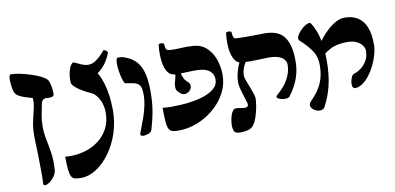

<svg xmlns="http://www.w3.org/2000/svg" viewBox="-82 -935 2946 1433"><g transform="rotate(-10 1391.5 -218.5)"><path d="M157 240Q152 240 147.5 236.5Q143 233 144 221Q146 199 146 163Q146 127 145.5 84.5Q145 42 144 -1Q143 -44 141.5 -79Q140 -114 140 -135Q140 -198 151 -247Q162 -296 172 -337.5Q182 -379 179 -417Q158 -422 139.5 -428.5Q121 -435 107 -439Q89 -447 75 -454.5Q61 -462 52 -477Q43 -492 38 -523Q35 -544 33.5 -566.5Q32 -589 35.5 -604.5Q39 -620 50 -620Q71 -620 101.5 -614.5Q132 -609 166 -599.5Q200 -590 231.5 -578Q263 -566 285.5 -553Q308 -540 316 -527Q326 -511 331 -481.5Q336 -452 337 -424Q338 -405 321.5 -400.5Q305 -396 290 -398Q274 -401 263.5 -397.5Q253 -394 247 -385.5Q241 -377 238 -362Q230 -323 222 -281.5Q214 -240 214 -193Q214 -146 224.5 -95.5Q235 -45 243.5 12Q252 69 247 139Q244 167 227 190Q210 213 190 226.5Q170 240 157 240Z M432 233Q404 233 386 229Q368 225 358.5 208Q349 191 345 155Q341 119 341 56Q354 57 362 57.5Q370 58 383 58Q442 58 498 40.5Q554 23 598.5 -11.5Q643 -46 669.5 -97.5Q696 -149 696 -217Q696 -240 691 -265Q686 -290 675.5 -311.5Q665 -333 650.5 -350Q636 -367 617 -376Q551 -406 515 -434Q479 -462 477 -481Q476 -532 484.5 -564Q493 -596 504 -611Q515 -626 522 -626Q530 -625 545.5 -617Q561 -609 580 -601Q599 -593 619 -590Q657 -585 693.5 -612Q730 -639 758 -675Q761 -679 770 -675Q779 -671 785.5 -664Q792 -657 789 -650Q766 -593 736 -559Q706 -525 662 -497L641 -570Q670 -548 690.5 -511Q711 -474 725 -427.5Q739 -381 745.5 -329Q752 -277 752 -224Q752 -132 724 -49Q696 34 649 97.5Q602 161 545.5 197Q489 233 432 233Z M942 4Q935 4 927 -0.5Q919 -5 923 -18Q929 -37 941 -66Q953 -95 966 -132.5Q979 -170 988.5 -213.5Q998 -257 998 -303Q998 -353 981 -373.5Q964 -394 912 -400Q904 -402 895.5 -403Q887 -404 879 -405Q872 -406 864.5 -426Q857 -446 851 -475.5Q845 -505 842.5 -534.5Q840 -564 843 -584Q846 -604 857 -604Q868 -604 878.5 -603.5Q889 -603 901 -598Q951 -582 984.5 -550.5Q1018 -519 1035.5 -462.5Q1053 -406 1053 -313Q1053 -235 1042.5 -170.5Q1032 -106 1010 -32Q1004 -11 981 -3.5Q958 4 942 4Z M1296 -452Q1296 -408 1304.5 -384.5Q1313 -361 1324.5 -349Q1336 -337 1345 -328Q1354 -319 1355 -305Q1356 -283 1339 -266Q1322 -249 1297 -249Q1288 -249 1274.5 -258Q1261 -267 1250.5 -280Q1240 -293 1240 -306Q1238 -328 1242.5 -344Q1247 -360 1252 -377Q1257 -394 1257 -419ZM1211 11Q1183 11 1165 7Q1147 3 1137 -14.5Q1127 -32 1123.5 -70.5Q1120 -109 1120 -177Q1134 -176 1145 -174.5Q1156 -173 1185 -173Q1260 -173 1325.5 -181.5Q1391 -190 1440.5 -208Q1490 -226 1518 -252.5Q1546 -279 1546 -315Q1546 -346 1532 -366Q1518 -386 1490.5 -397Q1463 -408 1420 -409Q1393 -410 1345.5 -407.5Q1298 -405 1252 -407Q1223 -409 1205 -431Q1187 -453 1178.5 -488Q1170 -523 1169 -564.5Q1168 -606 1173 -647Q1174 -651 1183.5 -652.5Q1193 -654 1203.5 -651.5Q1214 -649 1214 -641Q1216 -619 1220.5 -607Q1225 -595 1241 -593Q1285 -589 1327.5 -592.5Q1370 -596 1427 -592Q1486 -588 1525.5 -551Q1565 -514 1584.5 -458.5Q1604 -403 1604 -342Q1604 -269 1570 -205Q1536 -141 1479 -92.5Q1422 -44 1352.5 -16.5Q1283 11 1211 11Z M2068 -96Q2060 -86 2041 -84.5Q2022 -83 2002.5 -88Q1983 -93 1974.5 -102.5Q1966 -112 1980 -123Q2007 -145 2033 -176Q2059 -207 2077 -247Q2095 -287 2095 -333Q2095 -353 2081 -371Q2067 -389 2036.5 -399.5Q2006 -410 1956 -409Q1923 -408 1890.5 -406.5Q1858 -405 1826 -405Q1794 -405 1764 -407Q1734 -408 1716 -430Q1698 -452 1689 -487Q1680 -522 1679 -563.5Q1678 -605 1684 -646Q1685 -650 1695 -651.5Q1705 -653 1715 -650.5Q1725 -648 1725 -640Q1726 -618 1731 -605.5Q1736 -593 1752 -592Q1778 -591 1804.5 -590.5Q1831 -590 1868.5 -590.5Q1906 -591 1964 -592Q2010 -592 2046 -580.5Q2082 -569 2106.5 -541.5Q2131 -514 2144.5 -467Q2158 -420 2158 -350Q2158 -291 2144 -243.5Q2130 -196 2109.5 -159.5Q2089 -123 2068 -96ZM1658 105Q1623 105 1614.5 87Q1606 69 1606 39Q1606 30 1608.5 11Q1611 -8 1617 -28.5Q1623 -49 1633.5 -63.5Q1644 -78 1659 -78Q1671 -78 1687 -75Q1703 -72 1717.5 -70.5Q1732 -69 1741.5 -73.5Q1751 -78 1751 -93Q1751 -98 1746.5 -112.5Q1742 -127 1736 -146Q1730 -165 1723.5 -186.5Q1717 -208 1712.5 -228.5Q1708 -249 1708 -267Q1708 -292 1714 -321.5Q1720 -351 1731 -381Q1742 -411 1758 -436L1808 -437Q1791 -410 1780 -388Q1769 -366 1764 -346.5Q1759 -327 1759 -308Q1759 -297 1765 -279Q1771 -261 1779.5 -240Q1788 -219 1796 -197.5Q1804 -176 1810 -157Q1816 -138 1816 -126Q1816 -102 1809.5 -64.5Q1803 -27 1790.5 11.5Q1778 50 1758 75Q1748 87 1732 93.5Q1716 100 1697 102.5Q1678 105 1658 105Z M2564 -72Q2551 -71 2545.5 -80.5Q2540 -90 2540 -104Q2540 -119 2544 -135.5Q2548 -152 2555 -164Q2562 -176 2567 -177Q2594 -185 2621.5 -204Q2649 -223 2669 -255.5Q2689 -288 2689 -334Q2689 -352 2675 -372.5Q2661 -393 2633 -407Q2605 -421 2561 -421Q2520 -421 2487.5 -414Q2455 -407 2429.5 -393Q2404 -379 2380 -361Q2372 -353 2363.5 -360Q2355 -367 2349 -379.5Q2343 -392 2343 -401Q2343 -411 2356 -434Q2369 -457 2392.5 -486Q2416 -515 2446 -542Q2476 -569 2508.5 -586.5Q2541 -604 2574 -604Q2631 -604 2672 -579Q2713 -554 2734.5 -502Q2756 -450 2756 -369Q2756 -335 2745 -294.5Q2734 -254 2715 -215Q2696 -176 2671.5 -144Q2647 -112 2619 -92.5Q2591 -73 2564 -72ZM2310 29Q2301 43 2284 46Q2267 49 2249.5 42.5Q2232 36 2219.5 24Q2207 12 2206 -3.5Q2205 -19 2222 -35Q2257 -71 2281.5 -108Q2306 -145 2318.5 -189Q2331 -233 2331 -289Q2331 -351 2300.5 -396.5Q2270 -442 2216 -491Q2203 -501 2207.5 -518.5Q2212 -536 2227.5 -555Q2243 -574 2262 -588.5Q2281 -603 2297 -608.5Q2313 -614 2320 -604Q2334 -585 2350 -547Q2366 -509 2377 -450Q2388 -391 2388 -308Q2388 -204 2368 -122Q2348 -40 2310 29Z"/></g></svg>

Font: Noto Rashi Hebrew ExtraBold
Style: Regular
Weight: 800
Version: Version 1.006